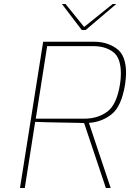

<svg xmlns="http://www.w3.org/2000/svg" viewBox="-20 -941 651 961"><path d="M196 -732H452Q516 -732 563.5 -698Q611 -664 611 -575Q611 -553 606 -518Q588 -408 538.5 -369Q489 -330 425 -326L534 0H510L401 -325Q384 -325 373 -326Q192 -329 156 -331L104 0H80ZM401 -347Q470 -347 517.5 -382.5Q565 -418 581 -522Q585 -547 585 -573Q585 -652 546 -681Q507 -710 448 -710H216L159 -347ZM290 -921H308L401 -806L544 -921H562L409 -791H389Z"/></svg>

Font: Exo Thin
Style: Italic
Weight: 250
Italic angle: -9°
Designer: Natanael Gama
Foundry: Natanael Gama
Version: Version 1.500; ttfautohint (v1.6)